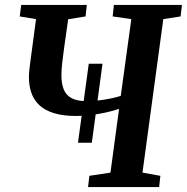

<svg xmlns="http://www.w3.org/2000/svg" viewBox="-20 -763 762 783"><path d="M298 -181 342 -503H398L354.5 -181ZM339 0 344.5 -46 430.5 -59 465.5 -319Q440.5 -310.5 410.5 -304Q380.5 -297.5 350.2 -293.8Q320 -290 291.5 -290Q236.5 -290 199.2 -301.8Q162 -313.5 139.8 -334.8Q117.5 -356 107.8 -384.8Q98 -413.5 98 -446.5Q98 -461.5 99.5 -477.2Q101 -493 103 -506L127 -685L60.5 -696L66.5 -743H334L329 -696L258 -684.5L242 -571.5Q237.5 -540 234 -509.8Q230.5 -479.5 230.5 -455.5Q230.5 -420.5 240.5 -397Q250.5 -373.5 273.2 -362Q296 -350.5 335 -350.5Q356 -350.5 382 -353.5Q408 -356.5 432.2 -361.5Q456.5 -366.5 472.5 -372L515.5 -685L439.5 -696L444.5 -743H722L716.5 -696L646 -685L561 -59L634 -46L629 0Z"/></svg>

Font: Merriweather 20pt SemiBold
Style: Italic
Weight: 600
Italic angle: -7.8°
Version: Version 2.101